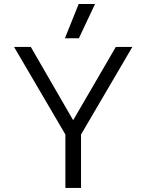

<svg xmlns="http://www.w3.org/2000/svg" viewBox="-20 -932 726 952"><path d="M301.8 -742.2 370.1 -912.1H451.2L371.1 -742.2ZM304.2 0V-265.1L49.8 -699.2H132.8L342.8 -335.9L554.2 -699.2H636.2L381.8 -265.1V0Z"/></svg>

Font: Prompt Light
Style: Regular
Weight: 300
Designer: Katatrad Team
Foundry: CadsonDemak
Version: Version 1.000;PS 001.000;hotconv 1.0.88;makeotf.lib2.5.64775